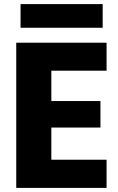

<svg xmlns="http://www.w3.org/2000/svg" viewBox="-20 -915 577 935"><path d="M59.1 0V-707H499V-570.8H230V-422.9H469.2V-293.9H230V-137.2H499V0ZM80.1 -779.8V-895H480V-779.8Z"/></svg>

Font: Biathlonist
Style: Bold
Weight: 700
Designer: Go4gold
Foundry: Go4gold
Version: Version 3.010;FEAKit 1.0